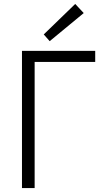

<svg xmlns="http://www.w3.org/2000/svg" viewBox="-20 -950 522 970"><path d="M91 0V-693H461V-637H155V0ZM231 -742 201 -776 360 -930 403 -884Z"/></svg>

Font: Ubuntu Sans Light
Style: Regular
Weight: 300
Designer: Dalton Maag Ltd
Foundry: Dalton Maag Ltd
Version: Version 1.006; ttfautohint (v1.8.4.7-5d5b)